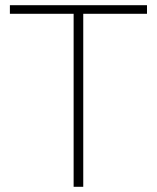

<svg xmlns="http://www.w3.org/2000/svg" viewBox="-20 -718 603 738"><path d="M300 -665V0H263V-665H18V-698H545V-665Z"/></svg>

Font: IBM Plex Sans Thai ExtraLight
Style: Regular
Weight: 200
Designer: Mike Abbink, Paul van der Laan, Pieter van Rosmalen, Ben Mitchell, Mark Frömberg
Foundry: Bold Monday
Version: Version 1.1